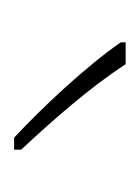

<svg xmlns="http://www.w3.org/2000/svg" viewBox="17 -821 198 272"><g transform="rotate(90 116.0 -685.0)"><path d="M71 -764H40V-757C74 -708 132 -646 175 -606H192V-616C151 -660 104 -713 71 -764Z"/></g></svg>

Font: Noto Sans Armenian Condensed Thin
Style: Regular
Weight: 100
Width: 3
Designer: Monotype Design Team
Foundry: Monotype Imaging Inc.
Version: Version 2.008